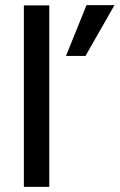

<svg xmlns="http://www.w3.org/2000/svg" viewBox="-20 -728 466 748"><path d="M313 -510H237L317 -708H426ZM172 0H73V-707H172Z"/></svg>

Font: Hind Mysuru Medium
Style: Regular
Weight: 500
Designer: Manushi Parikh, Hitesh Malaviya
Foundry: Indian Type Foundry
Version: Version 0.703;PS 1.0;hotconv 1.0.86;makeotf.lib2.5.63406